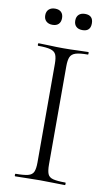

<svg xmlns="http://www.w3.org/2000/svg" viewBox="-90 -842 510 888"><g transform="rotate(10 165.0 -398.0)"><path d="M192 -81Q192 -52 198 -37Q204 -22 223.5 -17Q243 -12 281 -12Q283 -12 283 -6Q283 0 281 0Q257 0 228 -1Q199 -2 164 -2Q131 -2 101.5 -1Q72 0 48 0Q45 0 45 -6Q45 -12 48 -12Q86 -12 105.5 -17Q125 -22 131.5 -37Q138 -52 138 -81V-544Q138 -573 131.5 -587.5Q125 -602 105.5 -607.5Q86 -613 48 -613Q45 -613 45 -619Q45 -625 48 -625Q72 -625 101.5 -623.5Q131 -622 164 -622Q199 -622 228.5 -623.5Q258 -625 281 -625Q283 -625 283 -619Q283 -613 281 -613Q243 -613 224 -607Q205 -601 198.5 -586Q192 -571 192 -542ZM95 -720Q77 -720 66 -730Q55 -740 55 -758Q55 -776 66 -786Q77 -796 95 -796Q114 -796 124 -786Q134 -776 134 -758Q134 -740 124 -730Q114 -720 95 -720ZM236 -720Q217 -720 206.5 -730Q196 -740 196 -758Q196 -776 206.5 -786Q217 -796 236 -796Q274 -796 274 -758Q274 -720 236 -720Z"/></g></svg>

Font: Cormorant Light
Style: Regular
Weight: 300
Designer: Christian Thalmann (Catharsis Fonts)
Foundry: Catharsis Fonts
Version: Version 4.000